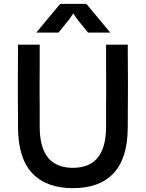

<svg xmlns="http://www.w3.org/2000/svg" viewBox="-20 -966 760 1001"><path d="M74 -733H187Q187 -672 187 -628Q187 -584 186.5 -548.5Q186 -513 186.5 -478Q187 -443 187 -400.5Q187 -358 187 -300Q189 -91 360 -91Q531 -91 533 -300Q533 -358 533 -400.5Q533 -443 533.5 -478Q534 -513 533.5 -548.5Q533 -584 533 -628Q533 -672 533 -733H646Q646 -672 646.5 -628Q647 -584 647 -548.5Q647 -513 647 -478Q647 -443 646.5 -400.5Q646 -358 646 -300Q645 -140 572 -62.5Q499 15 360 15Q222 15 148.5 -62.5Q75 -140 74 -300Q74 -358 73.5 -400.5Q73 -443 73 -478Q73 -513 73 -548.5Q73 -584 73.5 -628Q74 -672 74 -733ZM294 -946H430L555 -796H439L383 -865L362 -896L341 -865L285 -796H169Z"/></svg>

Font: Kreadon Light
Style: Bold
Weight: 600
Designer: Reiya WATANABE
Foundry: StudioGnu
Version: Version 1.003; ttfautohint (v1.8.4.7-5d5b);gftools[0.9.32]